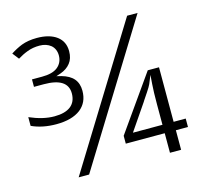

<svg xmlns="http://www.w3.org/2000/svg" viewBox="-103 -829 986 935"><g transform="rotate(-15 390.0 -362.0)"><path d="M758.8 -148.9H697.8V-423.8H641.1L445.3 -146V-106.4H641.6V-7.8H697.8V-106.4H758.8ZM612.8 -706.5 181.2 -7.3H233.9L665.5 -706.5ZM295.4 -612.8C295.4 -645.5 283.7 -670.4 259.8 -688.5C235.8 -706.5 202.1 -715.8 159.7 -715.8C129.9 -715.8 104 -711.4 82 -703.1C62.5 -695.3 43.9 -685.5 24.9 -673.3L50.3 -640.6C66.9 -650.9 83.5 -659.2 100.6 -665.5C119.6 -672.9 140.1 -676.3 162.6 -676.3C186 -676.3 204.6 -669.9 219.7 -657.7C233.9 -645.5 241.7 -627.4 241.7 -606C241.7 -582 232.4 -562 214.8 -547.9C196.8 -533.2 169.4 -526.9 135.7 -526.9H85V-489.3H134.8C214.8 -489.3 254.9 -463.4 254.9 -411.1C254.9 -354 216.3 -324.7 144.5 -324.7C106.4 -324.7 64.9 -334.5 20 -354V-310.1C55.7 -293.5 97.2 -285.2 143.6 -285.2C196.8 -285.2 237.3 -296.4 266.1 -318.4C293.9 -340.3 308.1 -370.6 308.1 -410.2C308.1 -459.5 282.2 -490.2 227.5 -505.4L204.1 -511.2L227.1 -519C248 -526.4 264.6 -537.6 276.9 -553.2C289.1 -568.4 295.4 -588.4 295.4 -612.8ZM641.6 -148.9H492.7L582.5 -280.3C585.9 -285.6 589.8 -292.5 595.2 -299.8L609.9 -321.8C614.3 -329.1 618.7 -335.4 622.6 -341.8C626.5 -348.1 628.9 -353 630.4 -356.4L647.9 -398.9L644.5 -353C642.6 -329.1 641.6 -294.9 641.6 -251.5Z"/></g></svg>

Font: Sahel Light
Style: Regular
Weight: 300
Foundry: Saber Rastikerdar (saber.rastikerdar@gmail.com)
Version: Version 3.4.0